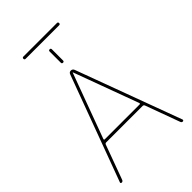

<svg xmlns="http://www.w3.org/2000/svg" viewBox="-291 -1111 1216 1216"><g transform="rotate(-45 317.5 -502.5)"><path d="M158 -278Q156 -270 163 -270H475Q482 -270 480 -278L320 -712Q320 -713 319 -713Q318 -713 318 -712ZM45 0Q41 0 38.5 -3Q36 -6 38 -10L299 -716Q304 -730 318.5 -730Q333 -730 339 -716L600 -10Q601 -6 598.5 -3Q596 0 593 0Q582 0 579 -10L494 -242Q490 -250 482 -250H156Q147 -250 144 -242L59 -10Q55 0 45 0ZM309 -910Q309 -920 319 -920Q329 -920 329 -910V-810Q329 -800 319 -800Q309 -800 309 -810ZM169 -985Q159 -985 159 -995Q159 -1005 169 -1005H469Q479 -1005 479 -995Q479 -985 469 -985Z"/></g></svg>

Font: Rounded Mplus 1c Thin
Style: Regular
Weight: 250
Version: Version 1.059.20150529